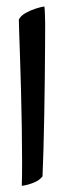

<svg xmlns="http://www.w3.org/2000/svg" viewBox="-20 -552 201 602"><path d="M48.3 30.8Q48.8 15.1 49.1 -4.2Q49.3 -23.4 49.3 -44.9Q49.3 -94.7 48.3 -153.1Q47.4 -211.4 45.9 -269Q44.4 -326.7 42.7 -375.2Q41 -423.8 40 -455.1Q39.1 -486.3 39.1 -490.7Q44.9 -502.4 59.8 -511Q74.7 -519.5 91.6 -524.9Q108.4 -530.3 119.1 -531.7Q120.1 -525.9 120.6 -513.9Q121.1 -502 121.3 -490.7Q121.6 -479.5 121.6 -476.6Q121.6 -452.1 121.3 -406.5Q121.1 -360.8 120.4 -303.7Q119.6 -246.6 118.7 -188.2Q117.7 -129.9 116.2 -80.1Q114.7 -30.3 113.3 1Q103.5 13.7 85 21Q66.4 28.3 48.3 30.8Z"/></svg>

Font: Harmattan
Style: Regular
Weight: 400
Designer: George W. Nuss III and SIL International
Foundry: SIL International
Version: Version 4.000